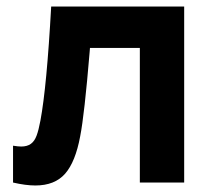

<svg xmlns="http://www.w3.org/2000/svg" viewBox="-20 -560 655 589"><path d="M20 -113Q36 -110.5 45 -110.5Q63.5 -110.5 74.8 -118.8Q86 -127 92.2 -143.8Q98.5 -160.5 104 -190Q123.5 -294.5 137 -540H545V0H409V-413H256L255 -400.5Q239 -208 226 -142Q211.5 -63.5 179.8 -27.2Q148 9 88.5 9Q59 9 20 0Z"/></svg>

Font: Hauora ExtraBold
Style: Regular
Weight: 800
Designer: Wayne Shih
Foundry: WCYS
Version: Version 1.001